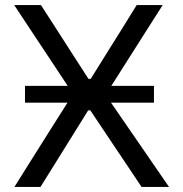

<svg xmlns="http://www.w3.org/2000/svg" viewBox="-20 -733 719 753"><path d="M36.6 0Q66.8 -48.5 98.3 -98.4Q129.7 -148.4 164.2 -203.2L274.6 -377.5V-352.3L177.9 -498.4Q144.3 -549 110.2 -600.5Q76 -652.1 35.8 -713H140.7Q171.9 -664.9 201.4 -618.8Q231 -572.7 257.8 -531L327 -423.6H335.7L403.2 -531.8Q429.5 -573.7 458.4 -620.1Q487.2 -666.4 516 -713H617.9Q582 -656.5 549.1 -604.9Q516.2 -553.2 488.4 -509.3L384.8 -346.1V-374.8L492 -219Q531.5 -161.8 567.7 -109.1Q604 -56.5 642.8 0H535Q503.5 -47.3 475.2 -89.7Q446.8 -132 420.6 -171L334.4 -300H325.7L245.1 -170.5Q219.4 -129.2 193.8 -88.1Q168.2 -47 138.8 0ZM78 -330.4V-396.2Q128.1 -396.2 174 -396.2Q220 -396.2 257.7 -396.2H404.1Q442.3 -396.2 488.1 -396.2Q533.9 -396.2 583.8 -396.2V-330.4Q533.9 -330.4 488.1 -330.4Q442.3 -330.4 404.1 -330.4H257.7Q220 -330.4 174 -330.4Q128.1 -330.4 78 -330.4Z"/></svg>

Font: Commissioner Thin
Style: Regular
Weight: 100
Designer: Kostas Bartsokas
Foundry: Kostas Bartsokas
Version: Version 1.001;gftools[0.9.23]